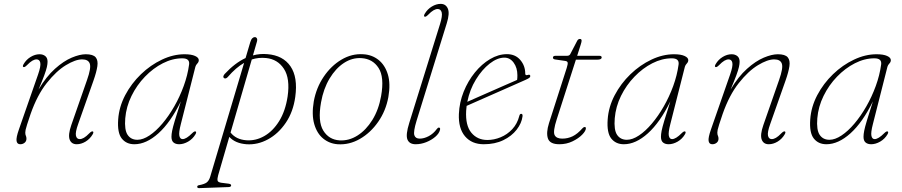

<svg xmlns="http://www.w3.org/2000/svg" viewBox="-20 -737 4658 991"><path d="M101 -391Q95 -393.5 101.5 -405.5Q115.5 -429.5 138.2 -443.2Q161 -457 184 -457Q202 -457 213.8 -447.5Q225.5 -438 225.5 -418.5Q225.5 -407 222 -391.2Q218.5 -375.5 208.5 -348.2Q198.5 -321 179 -275Q219 -342 263.8 -382Q308.5 -422 350.2 -439.5Q392 -457 422.5 -457Q460.5 -457 473.8 -441.2Q487 -425.5 482.5 -395.2Q478 -365 462.5 -321L383.5 -97Q368 -54 372 -36.5Q376 -19 391.5 -19Q401.5 -19 413.2 -25.8Q425 -32.5 441.5 -49.5Q453 -61 459 -58.5Q465 -56 458.5 -44Q444.5 -20 421.8 -6.2Q399 7.5 376 7.5Q348.5 7.5 339.5 -16.8Q330.5 -41 348 -91.5L429.5 -325Q451 -386 443.5 -408.2Q436 -430.5 404 -430.5Q369.5 -430.5 320 -400.5Q270.5 -370.5 221.2 -308.2Q172 -246 138 -149Q126 -113.5 120 -94.8Q114 -76 112.2 -67.2Q110.5 -58.5 110.5 -53Q110.5 -42 113.5 -36.2Q116.5 -30.5 116.5 -21Q116.5 -8 107 -0.2Q97.5 7.5 84.5 7.5Q68.5 7.5 65.5 -9.2Q62.5 -26 78 -70L176.5 -352.5Q191.5 -395.5 188 -413Q184.5 -430.5 168.5 -430.5Q159 -430.5 147 -423.8Q135 -417 118.5 -400Q107 -388.5 101 -391Z M913.5 -97Q902 -52.5 905.8 -35.8Q909.5 -19 922.5 -19Q941.5 -19 972 -49.5Q983.5 -61 989.5 -58.5Q995.5 -56 989 -44Q975 -20 951.2 -6.2Q927.5 7.5 904.5 7.5Q886.5 7.5 875.8 -1.5Q865 -10.5 865 -31Q865 -44 868.5 -62Q872 -80 882.5 -115Q893 -150 913.5 -214Q860.5 -105.5 797.8 -49Q735 7.5 673.5 7.5Q632 7.5 608.5 -22Q585 -51.5 590 -120.5Q594.5 -185.5 626.2 -245.8Q658 -306 707.5 -353.8Q757 -401.5 815.8 -429.2Q874.5 -457 932.5 -457Q967.5 -457 986.8 -448.2Q1006 -439.5 1006 -426.5Q1006 -417 998.5 -409.2Q991 -401.5 988.5 -392.5ZM626.5 -126.5Q621.5 -66 638.8 -40.8Q656 -15.5 689 -15.5Q718 -15.5 751.5 -37.8Q785 -60 818 -99Q851 -138 879.5 -187.8Q908 -237.5 928.2 -293Q948.5 -348.5 956 -404Q960.5 -436 921 -436Q870.5 -436 820.5 -410.5Q770.5 -385 728.2 -341.2Q686 -297.5 658.8 -242Q631.5 -186.5 626.5 -126.5Z M1156 -340Q1152.5 -335.5 1147 -333Q1141.5 -330.5 1137 -333.5Q1131.5 -337.5 1133 -343.5Q1134.5 -349.5 1139.5 -355Q1192.5 -412 1247.5 -437.5L1271.5 -518.5Q1276 -533.5 1282.2 -539.5Q1288.5 -545.5 1295 -545.5Q1302 -545.5 1305.8 -539.2Q1309.5 -533 1305.5 -520L1285.5 -451Q1322 -461 1360 -457.5Q1441 -451 1479.5 -394.5Q1518 -338 1504 -237Q1493.5 -160 1455.2 -103.5Q1417 -47 1363.2 -17.8Q1309.5 11.5 1252 7.5Q1194 3 1163.5 -30.5L1106 167.5Q1101 186 1103 195Q1105 204 1123.5 206.5L1159.5 211Q1173 213 1173 219.5Q1173 227.5 1161.5 228.5L1008.5 234Q998 234.5 998 227Q998 220.5 1006.5 219Q1036 213.5 1047.5 204.2Q1059 195 1065 175L1240 -412.5Q1198 -388.5 1156 -340ZM1251.5 -13Q1300 -9.5 1344.2 -34.8Q1388.5 -60 1420.8 -111.8Q1453 -163.5 1464.5 -239Q1478 -332 1445.5 -381.8Q1413 -431.5 1353.5 -437.5Q1315 -441.5 1279.5 -430L1170 -53Q1198 -17 1251.5 -13Z M1855 -457Q1900 -454.5 1933.5 -428Q1967 -401.5 1981.8 -353.2Q1996.5 -305 1984.5 -236Q1971.5 -165 1932.2 -108.5Q1893 -52 1838 -20.2Q1783 11.5 1723 7.5Q1680.5 4.5 1648.2 -21.8Q1616 -48 1602 -96.5Q1588 -145 1599.5 -213.5Q1612.5 -284.5 1650.8 -341Q1689 -397.5 1742.5 -429.2Q1796 -461 1855 -457ZM1732.5 -12.5Q1781 -9.5 1825.2 -37.5Q1869.5 -65.5 1902 -118Q1934.5 -170.5 1947 -241Q1964.5 -339 1934 -386.2Q1903.5 -433.5 1845.5 -437Q1798 -440 1755.2 -412Q1712.5 -384 1681 -331.5Q1649.5 -279 1637 -208.5Q1619.5 -110.5 1648.5 -63.2Q1677.5 -16 1732.5 -12.5Z M2286 -617 2130 -113.5Q2113 -57.5 2118.5 -39.5Q2124 -21.5 2146.5 -21.5Q2168.5 -21.5 2192.8 -34.2Q2217 -47 2234.5 -71Q2240 -78.5 2245 -78.5Q2254 -78.5 2251 -66.5Q2246.5 -48 2226.8 -31Q2207 -14 2180 -3.2Q2153 7.5 2125.5 7.5Q2093 7.5 2083 -16.8Q2073 -41 2092.5 -103L2251 -612Q2264.5 -655.5 2259.8 -673Q2255 -690.5 2239 -690.5Q2229.5 -690.5 2217.5 -683.8Q2205.5 -677 2189 -660Q2177.5 -648.5 2171.5 -651Q2165.5 -653.5 2172 -665.5Q2186 -689.5 2208.8 -703.2Q2231.5 -717 2254.5 -717Q2281 -717 2291.5 -692.5Q2302 -668 2286 -617Z M2677 -136.5Q2672.5 -101 2646.8 -67.8Q2621 -34.5 2577.8 -13.5Q2534.5 7.5 2477 7.5Q2415 7.5 2380.2 -33.5Q2345.5 -74.5 2348.5 -148.5Q2351 -208.5 2373.2 -263.8Q2395.5 -319 2431 -362.8Q2466.5 -406.5 2509.5 -432Q2552.5 -457.5 2596.5 -457.5Q2640 -457.5 2665.5 -427.5Q2691 -397.5 2691 -357.5Q2691 -346 2703.5 -350Q2717 -354.5 2717 -344Q2717 -339.5 2712.2 -335.5Q2707.5 -331.5 2693 -325Q2674.5 -317 2642.8 -302.8Q2611 -288.5 2573.2 -272Q2535.5 -255.5 2498.8 -239.2Q2462 -223 2432.5 -210Q2403 -197 2388.5 -190.5Q2386.5 -177.5 2386 -164.5Q2382 -89 2413 -51.8Q2444 -14.5 2495.5 -14.5Q2530 -14.5 2564 -28.5Q2598 -42.5 2624 -70.2Q2650 -98 2660.5 -139Q2663 -149.5 2670 -149.5Q2678.5 -149.5 2677 -136.5ZM2583.5 -439.5Q2547 -439.5 2507.5 -408.8Q2468 -378 2436.2 -326.2Q2404.5 -274.5 2392 -211.5Q2410.5 -220 2442.8 -234Q2475 -248 2512.8 -264.8Q2550.5 -281.5 2586.5 -297.2Q2622.5 -313 2649 -324.5Q2650.5 -333 2650.5 -348.5Q2650.5 -387 2631.5 -413.2Q2612.5 -439.5 2583.5 -439.5Z M2897.5 -422.5 2846 -430Q2834 -431.5 2834 -439.5Q2834 -449 2847.5 -449H2906.5Q2918.5 -449 2923 -457L2959.5 -527Q2964.5 -536 2973.5 -536Q2982 -536 2982 -526.5Q2982 -521.5 2977 -505.5L2959 -449H3073.5Q3085.5 -449 3085.5 -440.5Q3085.5 -429 3062 -429H2952.5L2853.5 -121Q2833.5 -59 2842.5 -40.2Q2851.5 -21.5 2882 -21.5Q2910.5 -21.5 2935.5 -33.5Q2960.5 -45.5 2986.5 -75Q2992.5 -81.5 2997.5 -81.5Q3004 -81.5 3004 -75Q3004 -61.5 2985 -42Q2966 -22.5 2935 -7.5Q2904 7.5 2867 7.5Q2818.5 7.5 2808.2 -22Q2798 -51.5 2813.5 -101L2905 -386Q2911.5 -406.5 2910 -413.8Q2908.5 -421 2897.5 -422.5Z M3440 -97Q3428.5 -52.5 3432.2 -35.8Q3436 -19 3449 -19Q3468 -19 3498.5 -49.5Q3510 -61 3516 -58.5Q3522 -56 3515.5 -44Q3501.5 -20 3477.8 -6.2Q3454 7.5 3431 7.5Q3413 7.5 3402.2 -1.5Q3391.5 -10.5 3391.5 -31Q3391.5 -44 3395 -62Q3398.5 -80 3409 -115Q3419.5 -150 3440 -214Q3387 -105.5 3324.2 -49Q3261.5 7.5 3200 7.5Q3158.5 7.5 3135 -22Q3111.5 -51.5 3116.5 -120.5Q3121 -185.5 3152.8 -245.8Q3184.5 -306 3234 -353.8Q3283.5 -401.5 3342.2 -429.2Q3401 -457 3459 -457Q3494 -457 3513.2 -448.2Q3532.5 -439.5 3532.5 -426.5Q3532.5 -417 3525 -409.2Q3517.5 -401.5 3515 -392.5ZM3153 -126.5Q3148 -66 3165.2 -40.8Q3182.5 -15.5 3215.5 -15.5Q3244.5 -15.5 3278 -37.8Q3311.5 -60 3344.5 -99Q3377.5 -138 3406 -187.8Q3434.5 -237.5 3454.8 -293Q3475 -348.5 3482.5 -404Q3487 -436 3447.5 -436Q3397 -436 3347 -410.5Q3297 -385 3254.8 -341.2Q3212.5 -297.5 3185.2 -242Q3158 -186.5 3153 -126.5Z M3673 -391Q3667 -393.5 3673.5 -405.5Q3687.5 -429.5 3710.2 -443.2Q3733 -457 3756 -457Q3774 -457 3785.8 -447.5Q3797.5 -438 3797.5 -418.5Q3797.5 -407 3794 -391.2Q3790.5 -375.5 3780.5 -348.2Q3770.5 -321 3751 -275Q3791 -342 3835.8 -382Q3880.5 -422 3922.2 -439.5Q3964 -457 3994.5 -457Q4032.5 -457 4045.8 -441.2Q4059 -425.5 4054.5 -395.2Q4050 -365 4034.5 -321L3955.5 -97Q3940 -54 3944 -36.5Q3948 -19 3963.5 -19Q3973.5 -19 3985.2 -25.8Q3997 -32.5 4013.5 -49.5Q4025 -61 4031 -58.5Q4037 -56 4030.5 -44Q4016.5 -20 3993.8 -6.2Q3971 7.5 3948 7.5Q3920.5 7.5 3911.5 -16.8Q3902.5 -41 3920 -91.5L4001.5 -325Q4023 -386 4015.5 -408.2Q4008 -430.5 3976 -430.5Q3941.5 -430.5 3892 -400.5Q3842.5 -370.5 3793.2 -308.2Q3744 -246 3710 -149Q3698 -113.5 3692 -94.8Q3686 -76 3684.2 -67.2Q3682.5 -58.5 3682.5 -53Q3682.5 -42 3685.5 -36.2Q3688.5 -30.5 3688.5 -21Q3688.5 -8 3679 -0.2Q3669.5 7.5 3656.5 7.5Q3640.5 7.5 3637.5 -9.2Q3634.5 -26 3650 -70L3748.5 -352.5Q3763.5 -395.5 3760 -413Q3756.5 -430.5 3740.5 -430.5Q3731 -430.5 3719 -423.8Q3707 -417 3690.5 -400Q3679 -388.5 3673 -391Z M4485.5 -97Q4474 -52.5 4477.8 -35.8Q4481.5 -19 4494.5 -19Q4513.5 -19 4544 -49.5Q4555.5 -61 4561.5 -58.5Q4567.5 -56 4561 -44Q4547 -20 4523.2 -6.2Q4499.5 7.5 4476.5 7.5Q4458.5 7.5 4447.8 -1.5Q4437 -10.5 4437 -31Q4437 -44 4440.5 -62Q4444 -80 4454.5 -115Q4465 -150 4485.5 -214Q4432.5 -105.5 4369.8 -49Q4307 7.5 4245.5 7.5Q4204 7.5 4180.5 -22Q4157 -51.5 4162 -120.5Q4166.5 -185.5 4198.2 -245.8Q4230 -306 4279.5 -353.8Q4329 -401.5 4387.8 -429.2Q4446.5 -457 4504.5 -457Q4539.5 -457 4558.8 -448.2Q4578 -439.5 4578 -426.5Q4578 -417 4570.5 -409.2Q4563 -401.5 4560.5 -392.5ZM4198.5 -126.5Q4193.5 -66 4210.8 -40.8Q4228 -15.5 4261 -15.5Q4290 -15.5 4323.5 -37.8Q4357 -60 4390 -99Q4423 -138 4451.5 -187.8Q4480 -237.5 4500.2 -293Q4520.5 -348.5 4528 -404Q4532.5 -436 4493 -436Q4442.5 -436 4392.5 -410.5Q4342.5 -385 4300.2 -341.2Q4258 -297.5 4230.8 -242Q4203.5 -186.5 4198.5 -126.5Z"/></svg>

Font: Fraunces 9pt S000 Thin
Style: Italic
Weight: 100
Italic angle: -16°
Version: Version 1.000; ttfautohint (v1.8.3)